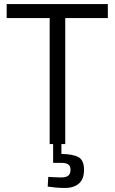

<svg xmlns="http://www.w3.org/2000/svg" viewBox="-20 -712 566 949"><path d="M225.5 0V-622.6H13V-692H513V-622.6H302.5V0ZM301.6 217.1Q278 217.1 253.9 214.8Q229.8 212.5 215.8 210.3L218.6 162.2Q225 162.8 237.5 163.4Q250 164 263.2 164.5Q276.5 165 284.5 165Q305.7 165 317.1 156.4Q328.5 147.8 328.5 127Q328.5 108 317.1 100.5Q305.7 93 284.5 93H242.6V-1H283.6V49Q339 49.4 367.1 64.4Q395.3 79.4 395.3 127Q395.3 174.2 369.4 195.7Q343.6 217.1 301.6 217.1Z"/></svg>

Font: Titillium Web
Style: Bold
Weight: 700
Designer: Mohamed Gaber, Accademia di Belle Arti di Urbino
Foundry: Kief Type Foundry, Accademia di Belle Arti di Urbino
Version: Version 3.000